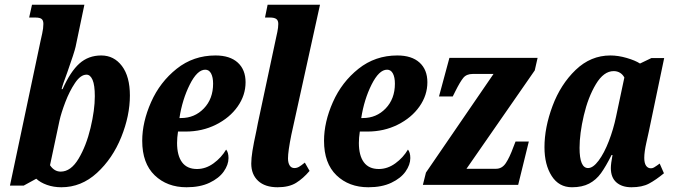

<svg xmlns="http://www.w3.org/2000/svg" viewBox="-20 -780 2862 810"><path d="M133 -26 80 3H22L151 -607Q153 -616 158 -638.5Q163 -661 163 -679Q163 -694 155.5 -700Q148 -706 129 -706H103L115 -760H336L299 -583Q294 -560 264 -475Q243 -419 240 -404H244Q277 -478 315 -512Q353 -546 407 -546Q461 -546 494.5 -501.5Q528 -457 528 -377Q528 -292 491.5 -201.5Q455 -111 389 -50.5Q323 10 239 10Q206 10 178 0Q150 -10 133 -26ZM380 -374Q380 -421 370.5 -443Q361 -465 345 -465Q320 -465 296.5 -430Q273 -395 255.5 -349Q238 -303 231 -271L191 -83Q209 -56 236 -56Q279 -56 311.5 -110.5Q344 -165 362 -240.5Q380 -316 380 -374Z M580 -186Q580 -265 617.5 -349.5Q655 -434 725.5 -490Q796 -546 889 -546Q950 -546 983 -516Q1016 -486 1016 -433Q1016 -378 982.5 -330.5Q949 -283 891 -254Q833 -225 763 -225H731Q727 -199 727 -177Q727 -124 748 -95.5Q769 -67 811 -67Q848 -67 881 -91Q914 -115 934 -149Q944 -137 944 -113Q944 -85 924 -56.5Q904 -28 864 -9Q824 10 767 10Q685 10 632.5 -40.5Q580 -91 580 -186ZM744 -282Q801 -282 840 -322.5Q879 -363 879 -427Q879 -454 870.5 -470Q862 -486 846 -486Q812 -486 780.5 -423Q749 -360 737 -282Z M1040 -90Q1040 -112 1045 -143.5Q1050 -175 1062 -230L1068 -261L1145 -622Q1146 -626 1150 -645Q1154 -664 1154 -679Q1154 -694 1145.5 -700Q1137 -706 1119 -706H1098L1109 -760H1330L1209 -211Q1195 -141 1195 -112Q1195 -93 1202 -82Q1209 -71 1222 -71Q1232 -71 1241 -76Q1250 -81 1266 -94L1286 -59Q1259 -27 1229 -8.5Q1199 10 1151 10Q1098 10 1069 -17Q1040 -44 1040 -90Z M1347 -186Q1347 -265 1384.5 -349.5Q1422 -434 1492.5 -490Q1563 -546 1656 -546Q1717 -546 1750 -516Q1783 -486 1783 -433Q1783 -378 1749.5 -330.5Q1716 -283 1658 -254Q1600 -225 1530 -225H1498Q1494 -199 1494 -177Q1494 -124 1515 -95.5Q1536 -67 1578 -67Q1615 -67 1648 -91Q1681 -115 1701 -149Q1711 -137 1711 -113Q1711 -85 1691 -56.5Q1671 -28 1631 -9Q1591 10 1534 10Q1452 10 1399.5 -40.5Q1347 -91 1347 -186ZM1511 -282Q1568 -282 1607 -322.5Q1646 -363 1646 -427Q1646 -454 1637.5 -470Q1629 -486 1613 -486Q1579 -486 1547.5 -423Q1516 -360 1504 -282Z M1777 -52 2062 -468H1974Q1948 -468 1934.5 -451.5Q1921 -435 1901 -395L1892 -377L1890 -373H1832L1876 -536H2248L2236 -483L1948 -68H2073Q2098 -68 2114 -92Q2130 -116 2146 -160L2155 -183H2211L2166 0H1764Z M2277 -159Q2277 -242 2311 -333Q2345 -424 2408.5 -485Q2472 -546 2555 -546Q2588 -546 2624 -535.5Q2660 -525 2680 -512L2728 -535H2782L2717 -224Q2716 -219 2707 -179Q2698 -139 2698 -114Q2698 -92 2705.5 -81Q2713 -70 2726 -70Q2733 -70 2739 -73.5Q2745 -77 2752 -82Q2759 -87 2763 -90L2781 -49Q2747 -21 2718 -5.5Q2689 10 2644 10Q2604 10 2580.5 -10.5Q2557 -31 2557 -71Q2557 -89 2564 -126H2560Q2536 -78 2515.5 -49.5Q2495 -21 2465.5 -5.5Q2436 10 2393 10Q2338 10 2307.5 -37.5Q2277 -85 2277 -159ZM2579 -288 2614 -453Q2607 -466 2595.5 -473Q2584 -480 2569 -480Q2527 -480 2494 -425Q2461 -370 2443 -293Q2425 -216 2425 -156Q2425 -71 2461 -71Q2482 -71 2505.5 -102.5Q2529 -134 2548.5 -184.5Q2568 -235 2579 -288Z"/></svg>

Font: Noto Serif CondExtraBold
Style: Italic
Weight: 800
Width: 3
Italic angle: -12°
Designer: Monotype Design Team
Foundry: Monotype Imaging Inc.
Version: Version 1.001